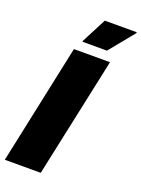

<svg xmlns="http://www.w3.org/2000/svg" viewBox="-173 -962 762 1035"><g transform="rotate(20 208.5 -444.5)"><path d="M-8 0 138 -688H345L198 0ZM168 -741V-746L242 -889H425V-884L308 -741Z"/></g></svg>

Font: Saira Semi Condensed Black
Style: Italic
Weight: 900
Width: 4
Italic angle: -12°
Designer: Hector Gatti with collaboration of the Omnibus-Type team
Foundry: Omnibus-Type
Version: Version 1.001; ttfautohint (v1.8)